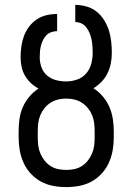

<svg xmlns="http://www.w3.org/2000/svg" viewBox="-20 -755 540 783"><path d="M250 8Q223 8 196.5 3Q170 -2 147 -14.5Q124 -27 105.5 -47Q87 -67 76 -91.5Q65 -116 60.5 -142Q56 -168 56 -195V-220Q56 -245 59.5 -270Q63 -295 73 -318Q83 -341 99.5 -360.5Q116 -380 137 -394Q120 -403 105.5 -416.5Q91 -430 81.5 -447Q72 -464 68 -483Q64 -502 64 -521Q64 -543 67 -565Q70 -587 77.5 -607.5Q85 -628 98.5 -646Q112 -664 130 -676Q148 -688 169.5 -693Q191 -698 213 -698V-628Q201 -628 189.5 -624Q178 -620 169.5 -611.5Q161 -603 155.5 -592Q150 -581 147 -569Q144 -557 143 -545Q142 -533 142 -521Q142 -501 149 -481Q156 -461 171.5 -447.5Q187 -434 207.5 -428.5Q228 -423 248 -423H250Q273 -423 294.5 -430.5Q316 -438 331 -455Q346 -472 352 -494.5Q358 -517 358 -540Q358 -553 357 -566.5Q356 -580 353.5 -593Q351 -606 346 -618.5Q341 -631 333 -642Q325 -653 313 -659Q301 -665 287 -665V-735Q310 -735 333 -728.5Q356 -722 374 -707.5Q392 -693 404.5 -673Q417 -653 424 -631Q431 -609 433.5 -586Q436 -563 436 -540Q436 -518 432 -497Q428 -476 418.5 -456.5Q409 -437 394 -421.5Q379 -406 361 -395Q382 -382 399 -362Q416 -342 426 -319Q436 -296 440 -270.5Q444 -245 444 -220V-195Q444 -168 439.5 -142Q435 -116 424 -91.5Q413 -67 394.5 -47Q376 -27 353 -14.5Q330 -2 303.5 3Q277 8 250 8ZM250 -62Q267 -62 283.5 -65.5Q300 -69 314 -78Q328 -87 338.5 -100.5Q349 -114 355.5 -129.5Q362 -145 364 -161.5Q366 -178 366 -195V-220Q366 -236 364 -253Q362 -270 355.5 -285.5Q349 -301 338.5 -314Q328 -327 314 -336Q300 -345 283.5 -349Q267 -353 250 -353Q233 -353 216.5 -349Q200 -345 186 -336Q172 -327 161.5 -314Q151 -301 144.5 -285.5Q138 -270 136 -253Q134 -236 134 -220V-195Q134 -178 136 -161.5Q138 -145 144.5 -129.5Q151 -114 161.5 -100.5Q172 -87 186 -78Q200 -69 216.5 -65.5Q233 -62 250 -62Z"/></svg>

Font: Iosevka Term SS14
Style: Regular
Weight: 400
Monospace: yes
Designer: Belleve Invis
Foundry: Belleve Invis
Version: Version 24.1.1; ttfautohint (v1.8.4)